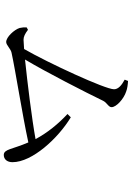

<svg xmlns="http://www.w3.org/2000/svg" viewBox="143 -878 713 1040"><g transform="rotate(90 500.0 -357.5)"><path d="M128 -145C127 -132 128 -121 131 -107C140 -78 180 -34 207 -34C224 -34 244 -59 265 -63C355 -83 604 -122 751 -154C789 -66 787 -21 819 -21C843 -21 858 -40 858 -68C858 -175 729 -315 615 -384L597 -366C651 -316 699 -257 733 -193C623 -173 427 -149 302 -136C373 -255 480 -465 526 -560C537 -581 560 -588 560 -605C560 -630 516 -671 475 -684C460 -690 437 -693 418 -694L411 -676C444 -658 463 -640 463 -618C463 -570 320 -261 245 -131L195 -128C178 -128 162 -136 141 -152Z"/></g></svg>

Font: Harano Aji Mincho
Style: Regular
Weight: 400
Foundry: Masamichi Hosoda
Version: HaranoAjiMincho-Regular version 20230610;ttx 4.39.4